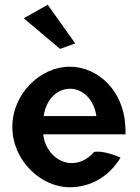

<svg xmlns="http://www.w3.org/2000/svg" viewBox="-20 -776 589 809"><path d="M297 -593 181 -756 80 -699 233 -570ZM162 -210H509C509 -222 509 -234 508 -246C500 -395 392 -495 274 -495C151 -495 32 -382 32 -241C32 -101 151 13 274 13C359 13 438 -29 488 -112C467 -121 414 -142 377 -136C346 -101 311 -87 276 -89C216 -93 169 -146 162 -210ZM386 -287H164C172 -349 215 -402 275 -402C332 -402 377 -353 386 -287Z"/></svg>

Font: Bluebird
Style: Nrw
Weight: 400
Designer: Jasper
Foundry: Cannot Into Space Fonts
Version: Version 0.98